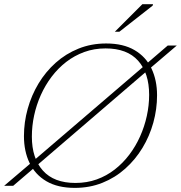

<svg xmlns="http://www.w3.org/2000/svg" viewBox="-31 -904 880 934"><path d="M829 -682.5 697 -570 683.5 -558.5 150 -100.5 137 -89 33 0H-11L119 -110.5L132 -122L666.5 -580L679 -591.5L785 -682.5ZM124 -239.5Q124 -134 177.8 -74Q231.5 -14 336 -14Q391.5 -14 439.5 -31.2Q487.5 -48.5 527.2 -79.5Q567 -110.5 598 -151.5Q629 -192.5 650.5 -240.5Q672 -288.5 683.2 -340Q694.5 -391.5 694.5 -442.5Q694.5 -548.5 641 -608.5Q587.5 -668.5 482.5 -668.5Q427 -668.5 379 -651Q331 -633.5 291.2 -602.8Q251.5 -572 220.2 -530.8Q189 -489.5 167.5 -441.5Q146 -393.5 135 -342.2Q124 -291 124 -239.5ZM733 -440.5Q733 -373 714.8 -307.2Q696.5 -241.5 662 -184.5Q627.5 -127.5 578.2 -83.5Q529 -39.5 467.2 -14.8Q405.5 10 333 10Q250 10 195 -22.2Q140 -54.5 112.8 -111.2Q85.5 -168 85.5 -242Q85.5 -309.5 103.8 -375Q122 -440.5 156.5 -497.8Q191 -555 240 -598.8Q289 -642.5 351 -667.5Q413 -692.5 485.5 -692.5Q568.5 -692.5 623.5 -660.2Q678.5 -628 705.8 -571Q733 -514 733 -440.5ZM527.5 -749.5 661.5 -883.5H713.5L711.5 -876.5L549.5 -749.5Z"/></svg>

Font: Newsreader ExtraLight
Style: Italic
Weight: 250
Italic angle: -17°
Designer: Hugues Gentile
Foundry: Production Type
Version: Version 1.003